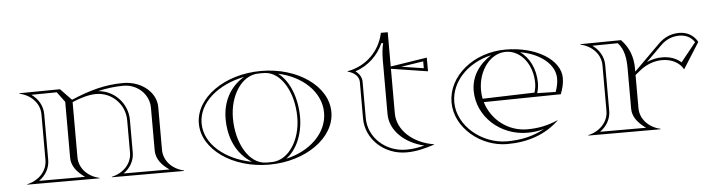

<svg xmlns="http://www.w3.org/2000/svg" viewBox="-39 -678 3118 837"><g transform="rotate(-5 1520.0 -259.5)"><path d="M140 -100C140 -51 102 -13 52 -2V0H368V-2C318 -13 280 -51 280 -100V-341.4C313 -355.1 350.7 -367.5 385.1 -367.5C454 -367.5 510 -311.3 510 -242V-100C510 -51 472 -13 422 -2V0H738V-2C688 -13 650 -51 650 -100V-287C650 -352.1 585.9 -405 507 -405C424.4 -405 354.8 -384 278.4 -351.6L230 -402L52 -400V-398C102 -387 140 -349 140 -300ZM248 -345.2V-100C248 -63.9 272.7 -35.3 305.5 -12H104.5C133.6 -32.7 152 -63.3 152 -100V-300C152 -337.4 132 -368.7 103.7 -388.6L214.9 -389.9ZM394.8 -379.2C430.8 -388 467.6 -393 507 -393C568.3 -393 618 -345.5 618 -287V-100C618 -63.4 642 -34.1 675.5 -12H474.5C503.6 -32.7 522 -63.3 522 -100V-242C522 -314.5 465.9 -374 394.8 -379.2Z M1186.1 -14.3C1232.9 -47.5 1262 -115.9 1262 -190C1262 -273.3 1232.1 -350.7 1183.1 -386.3C1287.2 -364.5 1368 -291.4 1368 -200C1368 -109.4 1288.7 -36.7 1186.1 -14.3ZM970 -210C970 -309.7 1024 -392.1 1095 -394.7C1100.3 -394.9 1104.7 -395 1110 -395C1115.3 -395 1119.7 -394.9 1125 -394.7C1196.4 -392.1 1250 -300.4 1250 -190C1250 -90.3 1196 -7.9 1125 -5.3C1119.7 -5.1 1115.3 -5 1110 -5C1104.7 -5 1100.3 -5.1 1095 -5.3C1023.6 -7.9 970 -99.6 970 -210ZM820 -200C820 -86.8 949.9 5 1110 5C1270.1 5 1400 -86.8 1400 -200C1400 -313.2 1270.1 -405 1110 -405C949.9 -405 820 -313.2 820 -200ZM1036.9 -13.7C922.2 -35.5 832 -107.8 832 -200C832 -291.5 920.7 -363.3 1033.9 -385.7C971.1 -349 938 -284.5 938 -210C938 -127.2 969.7 -54.3 1036.9 -13.7Z M1535 -160C1535 -69 1614 4 1711 4C1754.6 4 1791.1 -5.7 1833 -19V-21C1743.9 -35.2 1675 -95.1 1675 -170V-365L1835 -340V-400L1675 -375V-525H1645C1628 -444 1566 -385 1486 -371V-369C1512 -363 1535 -345 1535 -320ZM1643 -170C1643 -96.9 1706.6 -38.7 1790.5 -19C1763.1 -12 1739.2 -8 1711 -8C1619.9 -8 1547 -76.4 1547 -160V-320C1547 -340.9 1533.8 -357.7 1519.9 -367.2C1576.3 -386.5 1619.7 -426.9 1643 -479.7H1651C1644.4 -453.6 1643.4 -430.6 1643 -403.5ZM1720.7 -370 1818 -385V-355Z M2114.9 -385.8C2060.3 -351.4 2026 -299.9 2026 -238C2026 -126.2 2123.6 -35.4 2243.9 -35.4C2269.9 -35.4 2291.9 -38.3 2316.8 -45.6C2267.8 -17.9 2213.1 -5.9 2151.8 -5.9C2042.1 -5.9 1937.4 -92.5 1937.4 -195.6C1937.4 -284.8 2011.1 -362.2 2114.9 -385.8ZM2418 -260C2418 -340 2312.5 -405 2180 -405C2039.4 -405 1925.4 -311.2 1925.4 -195.6C1925.4 -84.3 2036.7 6.1 2151.8 6.1C2239.8 6.1 2318 -19 2379 -77L2378 -78C2334 -59 2293.3 -50.4 2243.9 -50.4C2159.8 -50.4 2088.4 -107.5 2065.6 -185L2403 -190C2412.1 -213.7 2418 -234.8 2418 -260ZM2241.9 -387.9C2325.8 -373.5 2393 -323.9 2393 -260C2393 -239.4 2388.3 -220.3 2381.6 -201.9L2301 -203.6C2305.2 -217.5 2308 -232.9 2308 -248C2308 -308.3 2282.3 -360.7 2241.9 -387.9ZM2061.8 -200.1C2059.3 -212.3 2058 -225 2058 -238C2058 -324.7 2112.7 -395 2180 -395C2245.1 -395 2296 -330.8 2296 -248C2296 -234.5 2293.4 -220.1 2289.5 -207Z M2595 -100C2595 -52.2 2557.9 -13.2 2507 -2V0H2823V-2C2772.1 -13.2 2735 -52.2 2735 -100V-245.1L2757 -263C2788 -288.2 2823.5 -299.7 2856 -299.7C2896.4 -299.7 2932 -281.9 2948 -251L3020 -365C3004.2 -394.8 2974.6 -411.4 2940.2 -411.4C2904.7 -411.4 2874.4 -398.2 2849 -373L2735 -259.8V-274C2735 -323.8 2719.3 -366.7 2685 -402L2507 -400V-398C2557.9 -386.8 2595 -347.8 2595 -300ZM2607 -100V-300C2607 -336.8 2587 -368.7 2558.6 -388.6L2669.9 -389.9C2697.9 -359.2 2703 -318.7 2703 -274V-100C2703 -63.8 2727.8 -35.3 2760.6 -12H2559.4C2588.5 -32.7 2607 -63.9 2607 -100ZM2789.7 -297.2 2857.5 -364.5C2880.9 -387.7 2907.8 -399.4 2940.2 -399.4C2968.5 -399.4 2991.6 -387 3006 -365.2L2939.6 -282.6C2917.9 -302.4 2888.7 -311.7 2856 -311.7C2834.5 -311.7 2811.7 -307 2789.7 -297.2Z"/></g></svg>

Font: Sortefax
Style: Medium
Weight: 500
Designer: gluk
Foundry: gluk
Version: Version 0.261